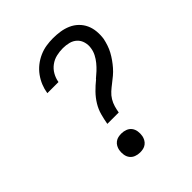

<svg xmlns="http://www.w3.org/2000/svg" viewBox="-206 -873 1012 1012"><g transform="rotate(-45 300.0 -367.5)"><path d="M238 -221Q243 -250 251 -279.5Q259 -309 275.5 -336Q292 -363 314.5 -386Q337 -409 362 -429L363 -431Q379 -444 394.5 -458.5Q410 -473 423.5 -489.5Q437 -506 446.5 -524.5Q456 -543 459 -563Q463 -585 457 -607Q451 -629 435.5 -643.5Q420 -658 398.5 -663.5Q377 -669 354 -669Q330 -669 306 -663.5Q282 -658 261.5 -643Q241 -628 228.5 -606Q216 -584 212 -560Q212 -559 212 -559Q212 -559 212 -559H129Q129 -559 129 -559.5Q129 -560 129 -560Q133 -586 143 -610.5Q153 -635 169 -657Q185 -679 206.5 -696Q228 -713 253 -724Q278 -735 303.5 -739Q329 -743 354 -743Q381 -743 407.5 -739Q434 -735 458 -724.5Q482 -714 500.5 -696Q519 -678 529.5 -655Q540 -632 542.5 -605Q545 -578 541 -551Q537 -532 530.5 -512.5Q524 -493 514.5 -475.5Q505 -458 493 -441Q481 -424 467.5 -408.5Q454 -393 438 -379.5Q422 -366 405.5 -353.5Q389 -341 373.5 -327Q358 -313 347.5 -295.5Q337 -278 331.5 -259Q326 -240 323 -221ZM254 8Q237 8 221.5 2Q206 -4 196.5 -16.5Q187 -29 184.5 -46Q182 -63 185 -80Q187 -91 193 -102Q199 -113 209 -120.5Q219 -128 230.5 -130.5Q242 -133 254 -133Q271 -133 286.5 -127Q302 -121 311.5 -108.5Q321 -96 323.5 -79Q326 -62 323 -45Q321 -34 315 -23Q309 -12 299 -4.5Q289 3 277.5 5.5Q266 8 254 8Z"/></g></svg>

Font: Iosevka Slab Extended Oblique
Style: Regular
Weight: 400
Width: 7
Italic angle: -9°
Monospace: yes
Designer: Belleve Invis
Foundry: Belleve Invis
Version: Version 11.1.0; ttfautohint (v1.8.3)